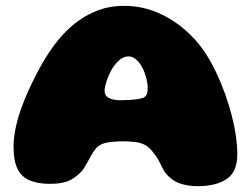

<svg xmlns="http://www.w3.org/2000/svg" viewBox="-20 -619 861 659"><path d="M659 20Q623.5 20 596 10Q568.5 0 547 -26Q542.5 -33.5 538.5 -41Q534.5 -48.5 530.8 -56.2Q527 -64 521.5 -73.5Q516 -83 507 -94Q496.5 -108.5 485 -116.8Q473.5 -125 459.5 -128.5Q453.5 -130.5 444.8 -131.5Q436 -132.5 425.5 -133.2Q415 -134 405 -134Q389.5 -134 373.2 -132.8Q357 -131.5 344 -129Q331 -126 322 -120.5Q313 -115 306 -105.5Q299.5 -97 293.2 -85.8Q287 -74.5 280.5 -62.8Q274 -51 266.5 -39Q250.5 -17.5 224.8 -2.8Q199 12 151 12Q109.5 12 81.5 0Q53.5 -12 40 -39.8Q26.5 -67.5 26.5 -114.5Q26.5 -144 33 -176.2Q39.5 -208.5 51 -241.8Q62.5 -275 76.8 -306.2Q91 -337.5 105.5 -365.5Q120 -393.5 133.5 -415.5Q147 -437.5 157 -451.5Q173.5 -475.5 197 -501.2Q220.5 -527 251.2 -549Q282 -571 320.5 -585Q359 -599 406 -599Q474 -599 535.5 -569.2Q597 -539.5 648 -484.5Q669 -462 688 -432.2Q707 -402.5 723.2 -367.8Q739.5 -333 752.8 -296Q766 -259 775.5 -222.2Q785 -185.5 789.8 -151.5Q794.5 -117.5 794.5 -89.5Q794.5 -28.5 757.5 -4.2Q720.5 20 659 20ZM471.5 -283Q481 -288 484 -295.8Q487 -303.5 487 -319Q487 -329 484.2 -341.8Q481.5 -354.5 477 -367.5Q472.5 -380.5 466.5 -390.5Q458 -406 446 -415.8Q434 -425.5 421.5 -425.5Q402 -425.5 386 -409.5Q370 -393.5 360 -374.5Q356.5 -368 352.8 -359.2Q349 -350.5 346 -341.2Q343 -332 341 -323.2Q339 -314.5 339 -307.5Q339 -290 354.5 -282.5Q370 -275 390 -275Q409 -275 424.2 -276Q439.5 -277 451.2 -278.8Q463 -280.5 471.5 -283Z"/></svg>

Font: Gluten Thin ExtraBold
Style: Regular
Weight: 800
Version: Version 1.300